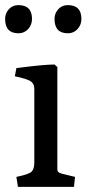

<svg xmlns="http://www.w3.org/2000/svg" viewBox="-23 -730 353 750"><path d="M242 -600Q190 -600 190 -656Q190 -678 204.5 -694Q219 -710 242 -710Q295 -710 295 -656Q295 -633 280 -616.5Q265 -600 242 -600ZM49 -600Q-3 -600 -3 -656Q-3 -678 11.5 -694Q26 -710 49 -710Q102 -710 102 -656Q102 -633 87 -616.5Q72 -600 49 -600ZM47 0 41 -39Q90 -49 100.5 -59.5Q111 -70 111 -96V-383Q111 -404 95 -413.5Q79 -423 35 -432L41 -464Q148 -478 190 -478L201 -468V-72Q201 -65 202 -62Q203 -59 207.5 -56Q212 -53 221 -51L270 -39L266 0Z"/></svg>

Font: Poly
Style: Regular
Weight: 400
Designer: Jos Nicols Silva Schwarzenberg
Foundry: Jose Nicolas Silva Schwarzenberg
Version: Version 1.001